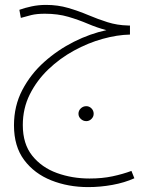

<svg xmlns="http://www.w3.org/2000/svg" viewBox="-20 -492 618 783"><path d="M340 271Q258 271 189 243.5Q120 216 78.5 160.5Q37 105 37 19Q37 -60 71 -125Q105 -190 160.5 -239.5Q216 -289 282 -322Q348 -355 414 -369Q376 -379 338.5 -395Q301 -411 258.5 -423.5Q216 -436 163 -436Q130 -436 107.5 -430.5Q85 -425 65 -419L59 -452Q81 -460 109 -466Q137 -472 168 -472Q216 -472 258.5 -459.5Q301 -447 340 -430.5Q379 -414 418.5 -401.5Q458 -389 502 -388H510V-351Q458 -350 398.5 -333.5Q339 -317 281.5 -285.5Q224 -254 177 -209Q130 -164 101.5 -107Q73 -50 73 18Q73 95 111.5 143Q150 191 212 213.5Q274 236 345 236Q397 236 439 227Q481 218 516 205L528 235Q488 253 438.5 262Q389 271 340 271ZM332 2Q319 2 309.5 -7Q300 -16 300 -28Q300 -41 309.5 -50Q319 -59 332 -59Q344 -59 353 -50Q362 -41 362 -28Q362 -16 353 -7Q344 2 332 2Z"/></svg>

Font: Noto Sans Arabic UI SmCn XLt
Style: Regular
Weight: 200
Width: 4
Designer: Monotype Design Team, Nadine Chahine and Nizar Qandah
Foundry: Monotype Imaging Inc.
Version: Version 2.010; ttfautohint (v1.8.4.7-5d5b)